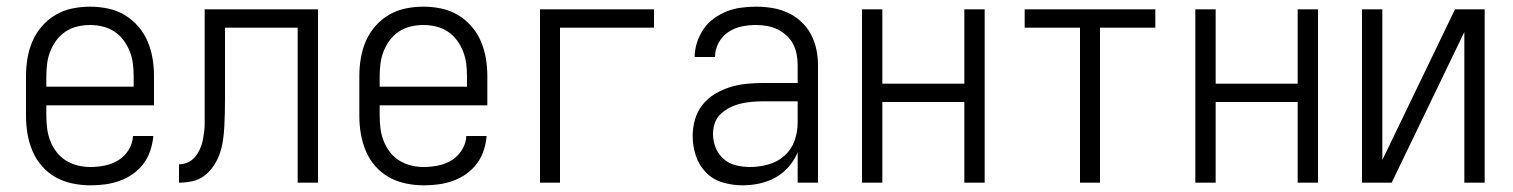

<svg xmlns="http://www.w3.org/2000/svg" viewBox="-20 -548 4540 576"><path d="M251 8Q225 8 198 2.5Q171 -3 147.5 -16Q124 -29 106 -49.5Q88 -70 77.5 -95Q67 -120 62.5 -146.5Q58 -173 58 -200V-320Q58 -347 62.5 -373.5Q67 -400 77.5 -424.5Q88 -449 106 -469.5Q124 -490 147 -503.5Q170 -517 196.5 -522.5Q223 -528 250 -528Q277 -528 303.5 -522.5Q330 -517 353 -503.5Q376 -490 394 -469.5Q412 -449 422.5 -424.5Q433 -400 437.5 -373.5Q442 -347 442 -320V-232H119V-200Q119 -181 121.5 -162Q124 -143 131 -125Q138 -107 150 -91.5Q162 -76 178.5 -66Q195 -56 213.5 -51.5Q232 -47 251 -47Q273 -47 295 -51.5Q317 -56 335.5 -67.5Q354 -79 366 -98.5Q378 -118 379 -140H440Q438 -118 431 -96.5Q424 -75 410.5 -57Q397 -39 378.5 -26Q360 -13 339 -5.5Q318 2 296 5Q274 8 251 8ZM119 -288H381V-320Q381 -339 378.5 -358Q376 -377 369 -394.5Q362 -412 350.5 -427.5Q339 -443 323 -453.5Q307 -464 288 -468.5Q269 -473 250 -473Q231 -473 212 -468.5Q193 -464 177 -453.5Q161 -443 149.5 -427.5Q138 -412 131 -394.5Q124 -377 121.5 -358Q119 -339 119 -320Z M517 0V-55Q528 -55 539 -59Q550 -63 558.5 -70.5Q567 -78 573 -88Q579 -98 583 -108.5Q587 -119 589 -130.5Q591 -142 592.5 -153.5Q594 -165 594 -176Q594 -187 594 -199Q594 -214 594 -230Q594 -246 594 -261V-520H934V0H873V-465H655V-261Q655 -260 655 -258.5Q655 -257 655 -256V-252Q655 -251 655 -251Q655 -251 655 -250Q655 -230 654.5 -209.5Q654 -189 653 -168.5Q652 -148 649 -127.5Q646 -107 639.5 -88Q633 -69 621.5 -51.5Q610 -34 594 -21.5Q578 -9 557.5 -4.5Q537 0 517 0Z M1251 8Q1225 8 1198 2.5Q1171 -3 1147.5 -16Q1124 -29 1106 -49.5Q1088 -70 1077.5 -95Q1067 -120 1062.5 -146.5Q1058 -173 1058 -200V-320Q1058 -347 1062.5 -373.5Q1067 -400 1077.5 -424.5Q1088 -449 1106 -469.5Q1124 -490 1147 -503.5Q1170 -517 1196.5 -522.5Q1223 -528 1250 -528Q1277 -528 1303.5 -522.5Q1330 -517 1353 -503.5Q1376 -490 1394 -469.5Q1412 -449 1422.5 -424.5Q1433 -400 1437.5 -373.5Q1442 -347 1442 -320V-232H1119V-200Q1119 -181 1121.5 -162Q1124 -143 1131 -125Q1138 -107 1150 -91.5Q1162 -76 1178.5 -66Q1195 -56 1213.5 -51.5Q1232 -47 1251 -47Q1273 -47 1295 -51.5Q1317 -56 1335.5 -67.5Q1354 -79 1366 -98.5Q1378 -118 1379 -140H1440Q1438 -118 1431 -96.5Q1424 -75 1410.5 -57Q1397 -39 1378.5 -26Q1360 -13 1339 -5.5Q1318 2 1296 5Q1274 8 1251 8ZM1119 -288H1381V-320Q1381 -339 1378.5 -358Q1376 -377 1369 -394.5Q1362 -412 1350.5 -427.5Q1339 -443 1323 -453.5Q1307 -464 1288 -468.5Q1269 -473 1250 -473Q1231 -473 1212 -468.5Q1193 -464 1177 -453.5Q1161 -443 1149.5 -427.5Q1138 -412 1131 -394.5Q1124 -377 1121.5 -358Q1119 -339 1119 -320Z M1600 0V-520H1942V-465H1660V0Z M2208 8Q2178 8 2148.5 -0.5Q2119 -9 2098 -30.5Q2077 -52 2067.5 -81Q2058 -110 2058 -140Q2058 -165 2065 -189.5Q2072 -214 2087.5 -233.5Q2103 -253 2124.5 -266Q2146 -279 2170 -286.5Q2194 -294 2218.5 -296.5Q2243 -299 2268 -299H2373V-352Q2373 -368 2370 -384.5Q2367 -401 2359.5 -415.5Q2352 -430 2339.5 -441.5Q2327 -453 2312.5 -460Q2298 -467 2281.5 -470Q2265 -473 2248 -473Q2226 -473 2204.5 -468.5Q2183 -464 2164.5 -451.5Q2146 -439 2135.5 -419Q2125 -399 2125 -377H2064Q2064 -399 2071 -420.5Q2078 -442 2090.5 -460.5Q2103 -479 2121.5 -492.5Q2140 -506 2160.5 -514Q2181 -522 2203.5 -525Q2226 -528 2248 -528Q2273 -528 2297 -524Q2321 -520 2343 -510Q2365 -500 2383 -483.5Q2401 -467 2412.5 -445.5Q2424 -424 2429 -400Q2434 -376 2434 -352V0H2373V-91Q2363 -67 2346 -47.5Q2329 -28 2306.5 -15.5Q2284 -3 2258.5 2.5Q2233 8 2208 8ZM2230 -47Q2257 -47 2284.5 -54.5Q2312 -62 2333 -80.5Q2354 -99 2363.5 -125.5Q2373 -152 2373 -180V-244H2268Q2252 -244 2235 -242.5Q2218 -241 2201.5 -237Q2185 -233 2170 -225.5Q2155 -218 2142.5 -206.5Q2130 -195 2124.5 -179Q2119 -163 2119 -146Q2119 -125 2127 -105Q2135 -85 2151 -71Q2167 -57 2188 -52Q2209 -47 2230 -47Z M2566 0V-520H2627V-297H2873V-520H2934V0H2873V-242H2627V0Z M3220 0V-465H3054V-520H3446V-465H3280V0Z M3566 0V-520H3627V-297H3873V-520H3934V0H3873V-242H3627V0Z M4066 0V-520H4127V-68L4345 -520H4434V0H4373V-452L4155 0Z"/></svg>

Font: Iosevka SS04 Light
Style: Regular
Weight: 300
Monospace: yes
Designer: Belleve Invis
Foundry: Belleve Invis
Version: Version 19.0.0; ttfautohint (v1.8.4)